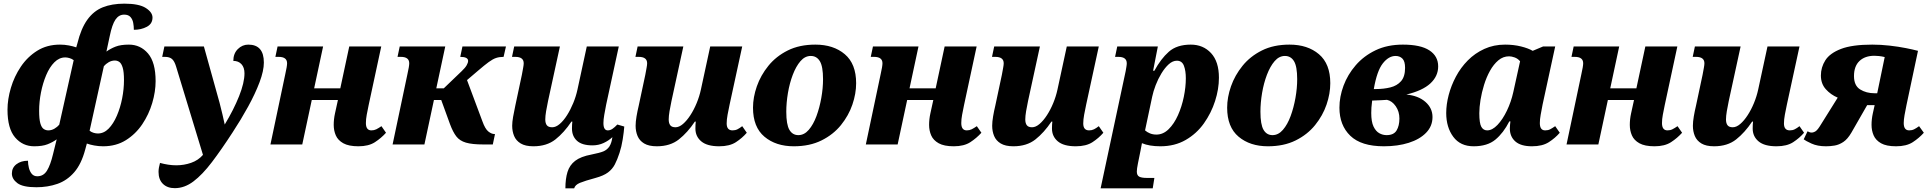

<svg xmlns="http://www.w3.org/2000/svg" viewBox="-20 -790 10557 1050"><path d="M179 234Q105 234 75 211.5Q45 189 45 159Q45 127 70 108Q95 89 133 89Q133 108 138 128Q143 148 154 161Q165 174 184 174Q218 174 237 143Q256 112 270 53L290 -28Q268 -12 240 -1Q212 10 167 10Q104 10 62.5 -38.5Q21 -87 21 -190Q21 -247 39.5 -309.5Q58 -372 94 -425.5Q130 -479 183.5 -512.5Q237 -546 308 -546Q333 -546 356.5 -541.5Q380 -537 397 -531L403 -552Q423 -634 457.5 -682Q492 -730 542 -750Q592 -770 660 -770Q740 -770 777 -746.5Q814 -723 814 -694Q814 -660 783 -643.5Q752 -627 712 -627Q712 -646 708.5 -665Q705 -684 693.5 -697Q682 -710 659 -710Q630 -710 611.5 -683Q593 -656 580 -592L562 -508Q584 -524 612 -535Q640 -546 685 -546Q748 -546 789.5 -497.5Q831 -449 831 -346Q831 -289 812.5 -226.5Q794 -164 758 -110.5Q722 -57 668.5 -23.5Q615 10 544 10Q519 10 495 5.5Q471 1 455 -5L446 28Q425 107 386 152Q347 197 294 215.5Q241 234 179 234ZM244 -77Q262 -77 278 -86.5Q294 -96 304 -108L383 -461Q372 -469 359.5 -472.5Q347 -476 337 -476Q304 -476 277.5 -449.5Q251 -423 232.5 -379Q214 -335 204 -284Q194 -233 194 -184Q194 -139 200.5 -116Q207 -93 218.5 -85Q230 -77 244 -77ZM515 -60Q548 -60 574 -86.5Q600 -113 619 -157Q638 -201 648 -252Q658 -303 658 -352Q658 -397 651 -420Q644 -443 633 -451Q622 -459 608 -459Q590 -459 574 -449.5Q558 -440 548 -428L470 -75Q480 -67 492.5 -63.5Q505 -60 515 -60Z M936 239Q895 239 871 215.5Q847 192 847 150Q847 129 855 101Q877 107 899.5 110.5Q922 114 944 114Q986 114 1025 100.5Q1064 87 1090 57L943 -426Q934 -456 920.5 -467.5Q907 -479 882 -479H867L879 -536H1095L1166 -281Q1173 -258 1181 -227Q1189 -196 1196.5 -164.5Q1204 -133 1209 -109Q1258 -190 1287.5 -264Q1317 -338 1317 -389Q1317 -421 1300.5 -439Q1284 -457 1256 -457Q1256 -497 1280.5 -521.5Q1305 -546 1338 -546Q1423 -546 1423 -448Q1423 -403 1399.5 -340.5Q1376 -278 1337 -207Q1298 -136 1252 -66Q1191 28 1139 96.5Q1087 165 1038 202Q989 239 936 239Z M1940 10Q1887 10 1857.5 -6.5Q1828 -23 1816.5 -49.5Q1805 -76 1805 -107Q1805 -138 1812 -170L1828 -243H1685L1633 0H1459L1540 -384Q1550 -428 1550 -444Q1550 -479 1504 -479H1486L1498 -536H1747L1698 -307H1841L1890 -536H2065L1996 -215Q1990 -186 1985.5 -162Q1981 -138 1981 -117Q1981 -77 2011 -77Q2026 -77 2038 -83Q2050 -89 2066 -100L2091 -64Q2065 -35 2030.5 -12.5Q1996 10 1940 10Z M2127 0 2208 -384Q2218 -428 2218 -444Q2218 -479 2172 -479H2154L2166 -536H2415L2366 -307H2407L2505 -401Q2524 -419 2532 -433Q2540 -447 2540 -457Q2540 -479 2497 -479L2509 -536H2747L2734 -479Q2711 -479 2693 -473Q2675 -467 2652.5 -450.5Q2630 -434 2595 -404L2534 -352L2618 -127Q2633 -85 2650.5 -71Q2668 -57 2684 -57H2687L2675 0H2623Q2562 0 2528 -10Q2494 -20 2475.5 -44Q2457 -68 2441 -111L2393 -243H2353L2301 0Z M2897 10Q2853 10 2827.5 -5.5Q2802 -21 2791.5 -46.5Q2781 -72 2781 -102Q2781 -122 2786 -151Q2791 -180 2798 -212L2834 -381Q2838 -403 2841 -419Q2844 -435 2844 -444Q2844 -479 2798 -479H2780L2792 -536H3042L2977 -237Q2971 -209 2966.5 -182Q2962 -155 2962 -137Q2962 -116 2970.5 -105Q2979 -94 3000 -94Q3020 -94 3041 -112Q3062 -130 3081 -160Q3100 -190 3115 -226.5Q3130 -263 3138 -300L3189 -536H3364L3295 -218Q3289 -187 3284.5 -161.5Q3280 -136 3280 -117Q3280 -77 3304 -77Q3317 -77 3329.5 -85.5Q3342 -94 3356 -109L3394 -98Q3392 -69 3385.5 -28Q3379 13 3368 46Q3356 83 3342.5 109Q3329 135 3305 153Q3281 171 3237 183Q3178 199 3151.5 210Q3125 221 3120 240H3072Q3072 188 3083.5 150.5Q3095 113 3125.5 89.5Q3156 66 3215 55Q3260 46 3279.5 38Q3299 30 3312 12Q3319 1 3323 -12Q3327 -25 3329 -40Q3309 -21 3281 -8Q3253 5 3220 5Q3163 5 3135.5 -20Q3108 -45 3108 -87Q3108 -99 3108.5 -108Q3109 -117 3110 -125H3105Q3065 -65 3017.5 -27.5Q2970 10 2897 10Z M3572 10Q3528 10 3502.5 -5.5Q3477 -21 3466.5 -46.5Q3456 -72 3456 -102Q3456 -124 3461 -153.5Q3466 -183 3473 -212L3509 -381Q3513 -403 3516 -419Q3519 -435 3519 -444Q3519 -479 3473 -479H3455L3467 -536H3717L3652 -237Q3646 -209 3641.5 -182Q3637 -155 3637 -137Q3637 -116 3645.5 -105Q3654 -94 3674 -94Q3694 -94 3715 -112Q3736 -130 3755.5 -160Q3775 -190 3790 -226.5Q3805 -263 3813 -300L3864 -536H4039L3970 -218Q3964 -190 3959 -163Q3954 -136 3954 -115Q3954 -77 3986 -77Q4001 -77 4013 -83Q4025 -89 4039 -100L4064 -64Q4039 -35 4004.5 -12.5Q3970 10 3913 10Q3847 10 3815 -17Q3783 -44 3783 -87Q3783 -99 3783.5 -108Q3784 -117 3785 -125H3780Q3740 -65 3692.5 -27.5Q3645 10 3572 10Z M4321 10Q4223 10 4160.5 -42.5Q4098 -95 4098 -201Q4098 -258 4119 -318Q4140 -378 4182 -430Q4224 -482 4288 -514Q4352 -546 4439 -546Q4538 -546 4600 -493.5Q4662 -441 4662 -335Q4662 -278 4641.5 -218Q4621 -158 4579 -106Q4537 -54 4472.5 -22Q4408 10 4321 10ZM4346 -51Q4378 -51 4403 -80Q4428 -109 4445 -155Q4462 -201 4471.5 -254.5Q4481 -308 4481 -357Q4481 -427 4463.5 -455.5Q4446 -484 4414 -484Q4382 -484 4357.5 -455.5Q4333 -427 4315.5 -381Q4298 -335 4289 -281.5Q4280 -228 4280 -179Q4280 -109 4297 -80Q4314 -51 4346 -51Z M5196 10Q5143 10 5113.5 -6.5Q5084 -23 5072.5 -49.5Q5061 -76 5061 -107Q5061 -138 5068 -170L5084 -243H4941L4889 0H4715L4796 -384Q4806 -428 4806 -444Q4806 -479 4760 -479H4742L4754 -536H5003L4954 -307H5097L5146 -536H5321L5252 -215Q5246 -186 5241.5 -162Q5237 -138 5237 -117Q5237 -77 5267 -77Q5282 -77 5294 -83Q5306 -89 5322 -100L5347 -64Q5321 -35 5286.5 -12.5Q5252 10 5196 10Z M5522 10Q5478 10 5452.5 -5.5Q5427 -21 5416.5 -46.5Q5406 -72 5406 -102Q5406 -124 5411 -153.5Q5416 -183 5423 -212L5459 -381Q5463 -403 5466 -419Q5469 -435 5469 -444Q5469 -479 5423 -479H5405L5417 -536H5667L5602 -237Q5596 -209 5591.5 -182Q5587 -155 5587 -137Q5587 -116 5595.5 -105Q5604 -94 5624 -94Q5644 -94 5665 -112Q5686 -130 5705.5 -160Q5725 -190 5740 -226.5Q5755 -263 5763 -300L5814 -536H5989L5920 -218Q5914 -190 5909 -163Q5904 -136 5904 -115Q5904 -77 5936 -77Q5951 -77 5963 -83Q5975 -89 5989 -100L6014 -64Q5989 -35 5954.5 -12.5Q5920 10 5863 10Q5797 10 5765 -17Q5733 -44 5733 -87Q5733 -99 5733.5 -108Q5734 -117 5735 -125H5730Q5690 -65 5642.5 -27.5Q5595 10 5522 10Z M5999 240 6136 -401Q6138 -413 6140 -424.5Q6142 -436 6142 -444Q6142 -479 6096 -479H6078L6090 -536H6312L6286 -403H6293Q6328 -468 6372 -507Q6416 -546 6492 -546Q6560 -546 6603 -499.5Q6646 -453 6646 -365Q6646 -303 6625 -237.5Q6604 -172 6564 -115.5Q6524 -59 6464 -24.5Q6404 10 6326 10Q6265 10 6225 -7Q6224 -1 6221.5 11.5Q6219 24 6217 35L6203 104Q6197 134 6197 148Q6197 169 6210 176Q6223 183 6252 183H6293L6284 240ZM6304 -54Q6341 -54 6371 -83.5Q6401 -113 6422 -160Q6443 -207 6454 -260.5Q6465 -314 6465 -362Q6465 -403 6454.5 -430.5Q6444 -458 6416 -458Q6393 -458 6371.5 -438.5Q6350 -419 6331.5 -388.5Q6313 -358 6300 -324Q6287 -290 6281 -261L6242 -77Q6253 -67 6269 -60.5Q6285 -54 6304 -54Z M6914 10Q6816 10 6753.5 -42.5Q6691 -95 6691 -201Q6691 -258 6712 -318Q6733 -378 6775 -430Q6817 -482 6881 -514Q6945 -546 7032 -546Q7131 -546 7193 -493.5Q7255 -441 7255 -335Q7255 -278 7234.5 -218Q7214 -158 7172 -106Q7130 -54 7065.5 -22Q7001 10 6914 10ZM6939 -51Q6971 -51 6996 -80Q7021 -109 7038 -155Q7055 -201 7064.5 -254.5Q7074 -308 7074 -357Q7074 -427 7056.5 -455.5Q7039 -484 7007 -484Q6975 -484 6950.5 -455.5Q6926 -427 6908.5 -381Q6891 -335 6882 -281.5Q6873 -228 6873 -179Q6873 -109 6890 -80Q6907 -51 6939 -51Z M7548 10Q7424 10 7364.5 -47.5Q7305 -105 7305 -201Q7305 -261 7327.5 -321.5Q7350 -382 7394 -433Q7438 -484 7502.5 -515Q7567 -546 7652 -546Q7749 -546 7797 -514.5Q7845 -483 7845 -427Q7845 -373 7802 -333.5Q7759 -294 7671 -273Q7736 -267 7775 -233Q7814 -199 7814 -150Q7814 -100 7779 -64Q7744 -28 7684 -9Q7624 10 7548 10ZM7612 -484Q7574 -484 7542 -443Q7510 -402 7493 -303H7504Q7547 -303 7583.5 -312Q7620 -321 7642 -346Q7664 -371 7664 -419Q7664 -455 7649.5 -469.5Q7635 -484 7612 -484ZM7563 -51Q7602 -51 7617.5 -76.5Q7633 -102 7633 -142Q7633 -180 7613 -209Q7593 -238 7565 -244Q7551 -243 7532 -242Q7513 -241 7484 -240Q7481 -219 7480 -202Q7479 -185 7479 -172Q7479 -124 7491.5 -98Q7504 -72 7523 -61.5Q7542 -51 7563 -51Z M8039 10Q7966 10 7927.5 -42Q7889 -94 7889 -172Q7889 -219 7902.5 -270.5Q7916 -322 7942 -371Q7968 -420 8007 -459.5Q8046 -499 8097.5 -522.5Q8149 -546 8211 -546Q8258 -546 8298 -536Q8338 -526 8362 -512L8419 -536H8485L8416 -218Q8410 -187 8405.5 -162Q8401 -137 8401 -117Q8401 -77 8430 -77Q8446 -77 8457.5 -83Q8469 -89 8485 -100L8510 -64Q8485 -35 8450 -12.5Q8415 10 8358 10Q8297 10 8267 -16.5Q8237 -43 8237 -87Q8237 -99 8238 -107.5Q8239 -116 8240 -126H8234Q8202 -63 8158 -26.5Q8114 10 8039 10ZM8113 -77Q8141 -77 8169.5 -107Q8198 -137 8221 -185Q8244 -233 8256 -287L8293 -455Q8280 -470 8263 -476Q8246 -482 8233 -482Q8200 -482 8174 -460Q8148 -438 8128.5 -403Q8109 -368 8096 -326Q8083 -284 8076.5 -243.5Q8070 -203 8070 -171Q8070 -116 8081 -96.5Q8092 -77 8113 -77Z M9028 10Q8975 10 8945.5 -6.5Q8916 -23 8904.5 -49.5Q8893 -76 8893 -107Q8893 -138 8900 -170L8916 -243H8773L8721 0H8547L8628 -384Q8638 -428 8638 -444Q8638 -479 8592 -479H8574L8586 -536H8835L8786 -307H8929L8978 -536H9153L9084 -215Q9078 -186 9073.5 -162Q9069 -138 9069 -117Q9069 -77 9099 -77Q9114 -77 9126 -83Q9138 -89 9154 -100L9179 -64Q9153 -35 9118.5 -12.5Q9084 10 9028 10Z M9354 10Q9310 10 9284.5 -5.5Q9259 -21 9248.5 -46.5Q9238 -72 9238 -102Q9238 -124 9243 -153.5Q9248 -183 9255 -212L9291 -381Q9295 -403 9298 -419Q9301 -435 9301 -444Q9301 -479 9255 -479H9237L9249 -536H9499L9434 -237Q9428 -209 9423.5 -182Q9419 -155 9419 -137Q9419 -116 9427.5 -105Q9436 -94 9456 -94Q9476 -94 9497 -112Q9518 -130 9537.5 -160Q9557 -190 9572 -226.5Q9587 -263 9595 -300L9646 -536H9821L9752 -218Q9746 -190 9741 -163Q9736 -136 9736 -115Q9736 -77 9768 -77Q9783 -77 9795 -83Q9807 -89 9821 -100L9846 -64Q9821 -35 9786.5 -12.5Q9752 10 9695 10Q9629 10 9597 -17Q9565 -44 9565 -87Q9565 -99 9565.5 -108Q9566 -117 9567 -125H9562Q9522 -65 9474.5 -27.5Q9427 10 9354 10Z M9966 10Q9919 10 9886.5 -5Q9854 -20 9844 -28L9865 -72Q9877 -65 9887 -65Q9898 -65 9909.5 -72.5Q9921 -80 9940 -112L10030 -256Q9992 -272 9965 -302Q9938 -332 9938 -377Q9938 -422 9962.5 -460.5Q9987 -499 10048 -522.5Q10109 -546 10219 -546Q10266 -546 10314 -540.5Q10362 -535 10402.5 -527Q10443 -519 10469 -512L10406 -215Q10400 -186 10395.5 -160.5Q10391 -135 10391 -117Q10391 -77 10421 -77Q10436 -77 10448 -83Q10460 -89 10475 -100L10501 -64Q10475 -35 10440.5 -12.5Q10406 10 10349 10Q10296 10 10267 -6.5Q10238 -23 10226.5 -49.5Q10215 -76 10215 -107Q10215 -138 10222 -170L10232 -215H10191L10105 -65Q10084 -29 10060.5 -13.5Q10037 2 10013 6Q9989 10 9966 10ZM10232 -280H10246L10287 -478Q10270 -482 10256 -483.5Q10242 -485 10231 -485Q10179 -485 10149 -456.5Q10119 -428 10119 -374Q10119 -322 10152.5 -301Q10186 -280 10232 -280Z"/></svg>

Font: Noto Serif ExtraBold
Style: Italic
Weight: 800
Italic angle: -12°
Designer: Monotype Design Team
Foundry: Monotype Imaging Inc.
Version: Version 2.013